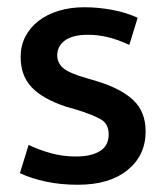

<svg xmlns="http://www.w3.org/2000/svg" viewBox="-20 -500 456 530"><path d="M337 -376Q305 -391 277.5 -397.5Q250 -404 223 -404Q181 -404 159.5 -388.5Q138 -373 138 -347Q138 -327 154 -312.5Q170 -298 220 -284L250 -275Q315 -255 348.5 -223Q382 -191 382 -137Q382 -71 332 -30.5Q282 10 195 10Q148 10 107.5 1.5Q67 -7 35 -22L59 -100Q88 -86 121 -77Q154 -68 189 -68Q232 -68 256 -83Q280 -98 280 -129Q280 -158 258.5 -170.5Q237 -183 192 -197L161 -206Q98 -227 67.5 -259Q37 -291 37 -343Q37 -374 50 -399Q63 -424 86 -442Q109 -460 141.5 -470Q174 -480 213 -480Q250 -480 288.5 -473Q327 -466 360 -451Z"/></svg>

Font: Mukta Vaani Medium
Style: Regular
Weight: 500
Designer: Noopur Datye, Girish Dalvi, Yashodeep Gholap, Pallavi Karambelkar
Foundry: Ek Type
Version: Version 2.538;PS 1.000;hotconv 16.6.51;makeotf.lib2.5.65220;